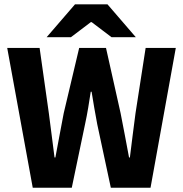

<svg xmlns="http://www.w3.org/2000/svg" viewBox="-20 -875 853 895"><path d="M132.6 0 13.6 -651.7H164.6L207.7 -347.3Q213.9 -295.8 221 -244.2Q228.1 -192.7 234.2 -141.1H238.2Q247.8 -192.7 257.6 -244.7Q267.4 -296.8 277 -347.3L349.1 -651.7H474.1L542.2 -347.3Q552 -297.5 561.9 -245.4Q571.7 -193.4 581.5 -141.1H585.5Q591.7 -193.4 598.5 -245.4Q605.3 -297.5 611.7 -347.3L658.9 -651.7H799.5L681.7 0H496.6L433.2 -296.2Q425.9 -334.2 419.4 -372.5Q412.8 -410.8 407 -447.3H403Q397.4 -410.8 391.1 -372.5Q384.8 -334.2 376.5 -296.2L314.6 0ZM197.5 -701.7 329.5 -854.7H481.1L613 -701.7H499.7L407.3 -771.8H403.3L310.8 -701.7Z"/></svg>

Font: Mada
Style: Regular
Weight: 400
Designer: Khaled Hosny
Version: Version 1.5